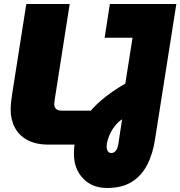

<svg xmlns="http://www.w3.org/2000/svg" viewBox="-20 -720 898 956"><path d="M221 0Q159 0 117 -22.5Q75 -45 54 -84.5Q33 -124 33 -175Q33 -193 36 -217.5Q39 -242 41 -255L111 -700H327L254 -234Q253 -224 251.5 -216Q250 -208 250 -202Q250 -186 259.5 -177.5Q269 -169 287 -169H456L429 0ZM514 216Q438 216 393 168Q348 120 348 45Q348 -15 368 -65.5Q388 -116 423.5 -159Q459 -202 505.5 -238Q552 -274 604 -304L640 -532H501L527 -700H858L752 -27Q741 47 712.5 101.5Q684 156 635.5 186Q587 216 514 216ZM534 42Q543 42 550 37Q557 32 562 22Q567 12 569 -2L588 -126Q570 -114 555.5 -97Q541 -80 531.5 -61Q522 -42 516.5 -24Q511 -6 511 9Q511 24 517 33Q523 42 534 42Z"/></svg>

Font: MuseoModerno Thin Black
Style: Italic
Weight: 900
Italic angle: -9°
Version: Version 1.003